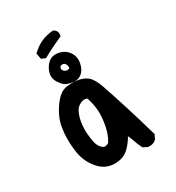

<svg xmlns="http://www.w3.org/2000/svg" viewBox="-172 -800 843 920"><g transform="rotate(-30 250.0 -339.5)"><path d="M375.5 14.6 356 4.9 353 3.4 351.6 0.5Q339.4 -23.4 331.5 -47.9Q330.1 -52.2 328.1 -57.4Q326.2 -62.5 324 -67.4Q321.8 -72.3 319.3 -77.6Q305.7 -52.2 282.7 -28.3Q266.6 -11.2 245.1 -2.9Q223.6 5.4 198.2 4.9Q145.5 3.9 109.9 -39.6Q74.7 -82 66.4 -137.7Q58.6 -191.9 62.5 -242.2Q64 -258.8 66.7 -273.9Q69.3 -289.1 73.7 -303Q78.1 -316.9 84 -329.6Q101.1 -365.7 125.5 -394Q150.9 -423.8 181.6 -429.7Q210.9 -434.6 242.2 -430.7Q257.8 -428.7 271.5 -423.3Q285.2 -418 295.9 -409.7Q317.9 -392.6 335.4 -342.8Q352.1 -294.9 380.4 -205.6Q408.7 -116.2 434.1 -25.9L435.1 -22.5L433.6 -19L423.8 0.5L422.9 2.4L421.4 3.4Q404.8 18.1 378.9 15.6H377ZM221.2 -97.2Q243.2 -132.8 250.5 -175.8Q258.8 -220.2 256.8 -254.9Q255.9 -271 252.2 -290.3Q248.5 -309.6 241.7 -330.6Q238.3 -332.5 234.4 -333.5Q230.5 -334.5 226.3 -334.5Q222.2 -334.5 217.3 -333.3Q212.4 -332 207 -330.1Q183.1 -319.8 172.9 -295.9Q161.6 -270 158.2 -242.7Q154.3 -215.3 156.2 -187Q157.2 -172.9 159.2 -159.7Q161.1 -146.5 163.6 -134.8Q168.9 -112.3 182.6 -99.1Q194.3 -87.9 202.6 -89.8Q204.6 -89.8 206.5 -90.6Q208.5 -91.3 210.4 -92Q212.4 -92.8 214.4 -93.5Q216.3 -94.2 218 -95.2Q219.7 -96.2 221.2 -97.2ZM225.1 -432.6Q205.6 -435.5 191.4 -440.4Q174.3 -445.8 156.7 -472.2Q137.7 -499 145.5 -527.8Q152.3 -554.7 172.4 -574.2Q193.8 -595.2 229 -589.8Q263.2 -584 282.7 -557.6Q289.1 -548.8 292.7 -538.8Q296.4 -528.8 297.1 -518.1Q297.9 -507.3 295.9 -496.1Q289.1 -462.4 270.5 -446.8Q251.5 -430.2 225.6 -432.6ZM239.7 -500Q240.2 -504.4 240 -508.3Q239.7 -512.2 238.8 -516.1Q235.8 -525.4 229.5 -529.8Q224.1 -533.7 214.4 -532.2Q206.5 -531.2 203.6 -522.5Q200.7 -513.2 208 -505.4Q215.8 -496.6 225.6 -497.1Q228.5 -497.1 231.2 -497.6Q233.9 -498 235.8 -498.5Q237.8 -499 239.7 -500ZM162.1 -599.6 148.4 -605.5 143.6 -607.4 142.6 -612.8 138.7 -635.3 137.7 -640.6 142.1 -644 163.6 -661.6 164.1 -662.1H164.6Q205.6 -691.4 258.8 -695.3H262.2L265.1 -693.8Q285.6 -680.2 279.8 -657.7L278.8 -653.3L274.4 -651.4Q248 -639.6 222.2 -627Q195.8 -614.3 170.9 -600.1L166.5 -597.7Z"/></g></svg>

Font: NaikaiFont
Style: Bold
Weight: 700
Version: Version 1.89